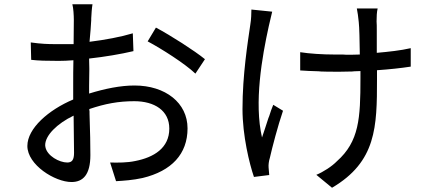

<svg xmlns="http://www.w3.org/2000/svg" viewBox="-20 -822 2040 905"><path d="M406 -91C406 -130 405 -207 402 -285V-297C401 -301 401 -304 401 -308C475 -333 538 -345 613 -345C708 -345 778 -301 778 -216C778 -124 705 -80 617 -63C580 -55 536 -55 499 -56L527 32C562 30 607 27 652 17C789 -16 864 -96 864 -217C864 -337 760 -419 614 -419C548 -419 474 -404 400 -381V-418C400 -441 401 -465 401 -490V-500C401 -515 400 -530 400 -546C473 -554 550 -567 609 -581L606 -665C550 -648 475 -634 402 -625C406 -668 409 -703 410 -727V-735C411 -757 413 -785 416 -802H321C326 -785 328 -748 328 -728C328 -710 327 -666 327 -614C306 -614 289 -614 272 -614H263C262 -614 260 -614 259 -614H241C208 -614 174 -615 125 -622L127 -540C161 -536 199 -535 256 -535C277 -535 301 -536 326 -538C325 -499 325 -460 325 -424V-353C209 -304 109 -217 109 -134C109 -45 239 36 317 36C371 36 406 2 406 -91ZM946 -543C897 -583 786 -654 715 -692L676 -627C740 -593 852 -522 901 -475L946 -543ZM193 -138C193 -183 248 -239 327 -277C328 -204 329 -138 329 -102C329 -69 320 -56 297 -56C260 -56 202 -87 194 -129L193 -137V-138Z M1757 -491C1815 -495 1871 -501 1916 -508V-595C1869 -584 1812 -578 1756 -573V-585C1756 -606 1756 -627 1756 -645V-657V-662V-677C1756 -697 1756 -712 1755 -721C1755 -742 1756 -766 1760 -782H1662C1665 -766 1669 -742 1671 -718C1674 -693 1675 -628 1676 -565C1653 -564 1632 -564 1611 -564L1596 -565C1583 -565 1570 -565 1556 -565C1502 -565 1438 -569 1395 -576V-490C1418 -488 1450 -487 1482 -486L1493 -485C1515 -484 1538 -484 1557 -484C1560 -484 1563 -484 1567 -484H1576H1586C1604 -484 1622 -485 1640 -485L1650 -486C1660 -486 1669 -487 1679 -487V-452C1679 -265 1673 -155 1568 -62C1545 -38 1503 -11 1471 2L1545 63C1754 -60 1757 -224 1757 -448V-491ZM1249 3C1248 -7 1247 -23 1246 -33C1245 -44 1247 -63 1252 -78C1263 -127 1290 -230 1314 -300L1268 -328C1261 -312 1255 -294 1249 -275L1245 -265C1234 -232 1224 -199 1215 -174C1177 -338 1215 -554 1247 -699C1252 -718 1258 -748 1263 -767L1165 -777C1165 -759 1164 -730 1160 -707C1148 -624 1123 -470 1123 -308C1123 -182 1156 -49 1177 12L1249 3Z"/></svg>

Font: Glow Sans SC Normal Book
Style: Regular
Weight: 500
Designer: Ryoko NISHIZUKA (kana, bopomofo & ideographs); Paul D. Hunt (Latin, Greek & Cyrillic); Sandoll Communications, Soo-young
Version: Version 0.93